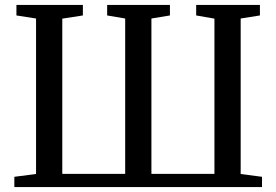

<svg xmlns="http://www.w3.org/2000/svg" viewBox="-20 -763 1127 783"><path d="M38.5 0V-42L127 -53.5V-687.5L47 -700V-743H318V-700L234 -687V-54H490.5V-687.5L417 -700V-743H673V-700L597.5 -687.5V-54H854.5V-687L780 -700V-743H1040V-700L961.5 -687.5V-53.5L1048.5 -42V0Z"/></svg>

Font: Merriweather 48pt
Style: Regular
Weight: 400
Version: Version 2.100